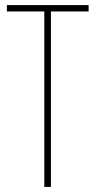

<svg xmlns="http://www.w3.org/2000/svg" viewBox="-20 -734 376 754"><path d="M180 0V-689H328V-714H7V-689H154V0Z"/></svg>

Font: Noto Sans Ethiopic ExtraCondensed Thin
Style: Regular
Weight: 100
Width: 2
Designer: Monotype Design Team
Foundry: Monotype Imaging Inc.
Version: Version 2.102